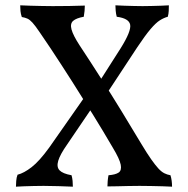

<svg xmlns="http://www.w3.org/2000/svg" viewBox="-20 -699 707 722"><path d="M627 3Q612 2 591.5 1.5Q571 1 548.5 0.5Q526 0 505 0Q484 0 462 0.5Q440 1 419.5 1.5Q399 2 384 2Q384 -7 385 -18.5Q386 -30 388 -40Q414 -42 426 -50Q438 -58 434 -79.5Q430 -101 404 -144Q368 -206 329.5 -268Q291 -330 251.5 -392Q212 -454 171 -516Q144 -556 128 -579.5Q112 -603 102 -614Q92 -625 83 -629Q74 -633 62 -635Q58 -647 57 -657.5Q56 -668 56 -679Q74 -678 95 -677.5Q116 -677 137.5 -676.5Q159 -676 178 -676Q206 -676 241 -676.5Q276 -677 299 -678Q299 -669 298 -658Q297 -647 295 -636Q267 -631 255 -620.5Q243 -610 249 -588Q255 -566 279 -529Q320 -467 359.5 -405Q399 -343 437 -281Q475 -219 512 -157Q533 -122 548.5 -100Q564 -78 575.5 -65.5Q587 -53 598 -47.5Q609 -42 621 -40Q624 -31 625.5 -19.5Q627 -8 627 3ZM40 3Q40 -5 41 -18.5Q42 -32 46 -42Q70 -48 99 -70.5Q128 -93 165 -144L298 -334L327 -295L232 -155Q206 -118 199 -94.5Q192 -71 204 -58.5Q216 -46 249 -40Q252 -30 253 -18.5Q254 -7 254 3Q228 2 200 1Q172 0 144 0Q125 0 106.5 0.5Q88 1 71 1.5Q54 2 40 3ZM369 -328 339 -369 434 -518Q474 -582 469.5 -606Q465 -630 419 -636Q416 -647 415 -659Q414 -671 414 -679Q430 -678 448 -677.5Q466 -677 483.5 -676.5Q501 -676 516 -676Q531 -676 549.5 -676.5Q568 -677 585 -677.5Q602 -678 615 -679Q615 -669 614.5 -658Q614 -647 611 -636Q596 -632 581 -622.5Q566 -613 546 -589.5Q526 -566 496 -521Z"/></svg>

Font: Vollkorn
Style: Regular
Weight: 400
Designer: Friedrich Althausen
Foundry: Friedrich Althausen
Version: Version 4.104